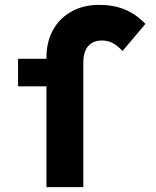

<svg xmlns="http://www.w3.org/2000/svg" viewBox="-20 -767 640 787"><path d="M170.5 0V-531Q170.5 -596.5 197.8 -645Q225 -693.5 273.8 -720.2Q322.5 -747 387 -747Q445.5 -747 491.8 -728Q538 -709 576 -669L482.5 -558Q461.5 -580 442 -590.5Q422.5 -601 398 -601Q361.5 -601 341.5 -578Q321.5 -555 321.5 -510.5V0ZM54 -413V-526H247.5V-413Z"/></svg>

Font: Google Sans Code
Style: Regular
Weight: 400
Monospace: yes
Designer: Google Sans Code Authors
Foundry: Google LLC
Version: Version 6.000